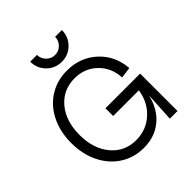

<svg xmlns="http://www.w3.org/2000/svg" viewBox="-247 -1099 1285 1285"><g transform="rotate(-45 395.5 -457.0)"><path d="M377 16.1Q284.7 16.1 211.2 -30.8Q137.7 -77.6 96.4 -161.6Q55.2 -245.6 55.2 -351.1Q55.2 -456.1 95.9 -539.1Q136.7 -622.1 210.2 -668.5Q283.7 -714.8 377 -714.8Q502.9 -714.8 589.4 -635.3Q675.8 -555.7 685.1 -431.2L606.9 -420.9Q601.1 -518.1 536.6 -580.1Q472.2 -642.1 377 -642.1Q268.1 -642.1 200.4 -561.3Q132.8 -480.5 132.8 -350.1Q132.8 -219.7 200.4 -138.4Q268.1 -57.1 377 -57.1Q472.2 -57.1 541 -119.1Q609.9 -181.2 625 -280.8H381.8V-354H710V0H637.2L648.9 -209Q624.5 -104 553 -43.9Q481.4 16.1 377 16.1ZM396 -779.8Q333 -779.8 289.6 -823.5Q246.1 -867.2 246.1 -930.2H310.1Q310.5 -894.5 335.7 -869.4Q360.8 -844.2 396 -844.2Q431.2 -844.2 456.3 -869.4Q481.4 -894.5 481.9 -930.2H545.9Q545.9 -867.2 502.2 -823.5Q458.5 -779.8 396 -779.8Z"/></g></svg>

Font: Uncut Sans
Style: Regular
Weight: 400
Designer: Kasper Nordkvist
Foundry: UNCUT.wtf
Version: Version 1.304;Glyphs 3.2 (3246)